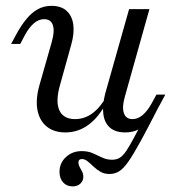

<svg xmlns="http://www.w3.org/2000/svg" viewBox="-20 -446 610 663"><path d="M230.6 197.6Q210.5 197.6 198 183.9Q185.5 170.2 185.5 147.6Q185.5 116.9 207.7 96.4Q229.8 75.8 262.1 75.8Q283.9 75.8 300.4 83.1Q316.9 90.3 332.7 98Q348.4 105.6 366.9 105.6Q382.3 105.6 393.5 98.8Q404.8 91.9 416.9 73.8Q429 55.6 446.8 21.8Q464.5 -12.1 492.7 -65.3L530.6 -82.3Q491.9 -6.5 466.1 40.7Q440.3 87.9 423 112.5Q405.6 137.1 390.7 146Q375.8 154.8 358.1 154.8Q340.3 154.8 327 147.2Q313.7 139.5 302.8 129Q291.9 118.5 282.3 110.9Q272.6 103.2 262.9 103.2Q250.8 103.2 250.8 115.3Q250.8 122.6 254.8 130.2Q258.9 137.9 263.3 146Q267.7 154 267.7 164.5Q267.7 178.2 257.7 187.9Q247.6 197.6 230.6 197.6ZM205.6 11.3Q166.1 11.3 141.1 -9.3Q116.1 -29.8 109.3 -66.1Q102.4 -102.4 116.1 -151.6L158.9 -301.6Q169.4 -338.7 162.5 -359.3Q155.6 -379.8 132.3 -379.8Q113.7 -379.8 97.2 -365.7Q80.6 -351.6 66.1 -325L50 -294.4H18.5L37.1 -329Q54 -359.7 71.8 -381Q89.5 -402.4 110.5 -414.1Q131.5 -425.8 157.3 -425.8Q191.1 -425.8 210.1 -408.5Q229 -391.1 233.1 -360.9Q237.1 -330.6 225.8 -291.1L187.9 -154.8Q171 -96.8 184.7 -65.7Q198.4 -34.7 239.5 -34.7Q271.8 -34.7 299.2 -54.8Q326.6 -75 349.2 -115.3V-94.4Q321.8 -41.9 285.9 -15.3Q250 11.3 205.6 11.3ZM412.9 11.3Q378.2 11.3 359.3 -5.6Q340.3 -22.6 336.7 -53.2Q333.1 -83.9 343.5 -123.4L425.8 -414.5H496L411.3 -112.9Q400.8 -76.6 407.7 -55.6Q414.5 -34.7 437.9 -34.7Q455.6 -34.7 472.2 -48.4Q488.7 -62.1 504 -89.5L520.2 -119.4H550.8L532.3 -84.7Q516.1 -54.8 498.4 -33.1Q480.6 -11.3 460.1 0Q439.5 11.3 412.9 11.3Z"/></svg>

Font: Playfair 12pt Light
Style: Italic
Weight: 300
Italic angle: -15.6°
Designer: Claus Eggers Sørensen
Foundry: Claus Eggers Sørensen
Version: Version 2.000;gftools[0.9.28]